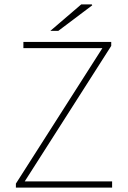

<svg xmlns="http://www.w3.org/2000/svg" viewBox="-20 -850 578 870"><path d="M52 0V-18L444 -632H86V-660H484V-642L92 -28H488V0ZM208 -710 348 -830H396L398 -826L244 -710Z"/></svg>

Font: Source Sans 3
Style: Regular
Weight: 200
Designer: Paul D. Hunt
Foundry: Adobe
Version: Version 3.046;hotconv 1.0.118;makeotfexe 2.5.65603